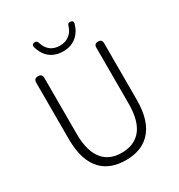

<svg xmlns="http://www.w3.org/2000/svg" viewBox="-215 -1067 1135 1220"><g transform="rotate(-30 352.5 -456.5)"><path d="M352 13Q241 13 178 -50Q103 -125 103 -285V-699Q103 -729 133 -729Q163 -729 163 -699V-288Q163 -155 220 -93Q267 -41 352 -41Q438 -41 487 -93Q545 -155 545 -288V-701Q545 -729 574 -729Q602 -729 602 -701V-507V-285Q602 -125 526 -50Q463 13 352 13ZM353 -785Q284 -785 242 -829Q215 -858 203 -903Q199 -923 219 -926Q240 -929 245 -908Q270 -827 353 -827Q395 -827 424 -851Q450 -872 460 -907Q465 -929 486 -926Q507 -923 502 -903Q489 -853 455 -822Q414 -785 353 -785Z"/></g></svg>

Font: GenSenRounded TW L
Style: Regular
Weight: 300
Version: Version 1.501;PS 1;hotconv 16.6.51;makeotf.lib2.5.65220